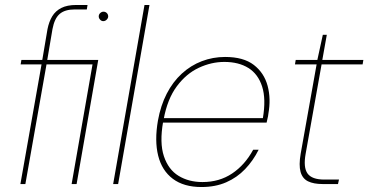

<svg xmlns="http://www.w3.org/2000/svg" viewBox="-20 -740 1481 772"><path d="M62 0 147 -481H63L66 -499H150L171 -623Q177 -653 190 -674.5Q203 -696 226.5 -708Q250 -720 287 -720H332L329 -702H280Q241 -702 220 -684Q199 -666 191 -623L170 -499H375L288 0H268L352 -481H167L82 0ZM395 -655Q388 -655 382.5 -661Q377 -667 377 -674Q377 -682 383 -687.5Q389 -693 396 -693Q404 -693 409.5 -687.5Q415 -682 415 -674Q415 -667 409 -661Q403 -655 395 -655Z M435 0 561 -720H581L455 0Z M790 12Q719 12 675 -21Q631 -54 616 -114Q601 -174 615 -255Q626 -316 650.5 -363.5Q675 -411 711 -444Q747 -477 791.5 -494Q836 -511 885 -511Q959 -511 1000.5 -479Q1042 -447 1056 -395Q1070 -343 1059 -282Q1058 -272 1056 -265Q1054 -258 1052 -247H625L628 -265H1037Q1050 -342 1034 -392Q1018 -442 979 -466.5Q940 -491 882 -491Q830 -491 779.5 -467.5Q729 -444 691 -393Q653 -342 638 -260L636 -251Q621 -166 639 -112Q657 -58 698 -33Q739 -8 794 -8Q862 -8 913.5 -42.5Q965 -77 998 -138H1020Q998 -94 965.5 -60Q933 -26 889.5 -7Q846 12 790 12Z M1277 0Q1241 0 1218.5 -11Q1196 -22 1188.5 -49Q1181 -76 1189 -122L1253 -481H1166L1169 -499H1256L1278 -600H1294L1276 -499H1441L1438 -481H1273L1209 -122Q1199 -67 1216.5 -42.5Q1234 -18 1284 -18H1343L1339 0Z"/></svg>

Font: DM Sans 20pt Thin
Style: Italic
Weight: 250
Italic angle: -10°
Version: Version 4.004;gftools[0.9.30]